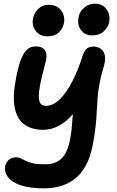

<svg xmlns="http://www.w3.org/2000/svg" viewBox="-20 -766 639 1047"><path d="M220 261Q141 261 92 244Q43 227 23 199.5Q3 172 8 142Q13 118 28.5 105Q44 92 68 92Q83 92 94 97.5Q105 103 120 111Q135 119 159.5 124.5Q184 130 227 130Q266 130 293 115Q320 100 336 71.5Q352 43 360 5Q367 -29 370 -58Q373 -87 375 -117Q377 -147 381 -182.5Q385 -218 394 -264L439 -231Q408 -178 377.5 -143.5Q347 -109 318 -90.5Q289 -72 263.5 -65Q238 -58 217 -58Q153 -58 112.5 -87.5Q72 -117 60 -180Q48 -243 68 -343Q82 -415 98 -451Q114 -487 133 -500Q152 -513 174 -513Q200 -513 214.5 -502.5Q229 -492 232.5 -473.5Q236 -455 229 -429Q218 -386 207.5 -343.5Q197 -301 193 -266Q189 -231 196.5 -210Q204 -189 231 -189Q270 -189 306.5 -225Q343 -261 374.5 -322.5Q406 -384 429 -457Q438 -487 451.5 -499.5Q465 -512 491 -512Q507 -512 521 -505Q535 -498 543.5 -485Q552 -472 553 -451Q554 -430 545 -400Q530 -350 522.5 -309Q515 -268 512 -231.5Q509 -195 507.5 -157Q506 -119 501 -74Q496 -29 485 28Q472 94 447 138.5Q422 183 387 210Q352 237 309.5 249Q267 261 220 261ZM481 -573Q443 -573 421.5 -602Q400 -631 409 -674Q415 -705 440.5 -725.5Q466 -746 497 -746Q527 -746 546.5 -730.5Q566 -715 573 -691.5Q580 -668 575 -644Q571 -620 547.5 -596.5Q524 -573 481 -573ZM238 -568Q211 -568 191.5 -581.5Q172 -595 163.5 -617.5Q155 -640 160 -666Q167 -698 190 -719Q213 -740 244 -740Q278 -740 298 -724.5Q318 -709 326 -685.5Q334 -662 328 -637Q323 -611 301 -589.5Q279 -568 238 -568Z"/></svg>

Font: Shantell Sans SemiBold
Style: Italic
Weight: 600
Italic angle: -11°
Designer: Stephen Nixon, Anya Danilova, Shantell Martin
Foundry: Arrow Type
Version: Version 1.011;[c5ecc13dd]